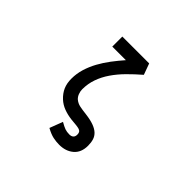

<svg xmlns="http://www.w3.org/2000/svg" viewBox="-190 -931 1380 1380"><g transform="rotate(45 500.0 -241.5)"><path d="M713 52Q713 121 670 157.5Q627 194 561 194Q530 194 499 187.5Q468 181 426 158L464 58Q495 76 514.5 83Q534 90 560 90Q580 90 591 80Q602 70 602 50Q602 35 596.5 26.5Q591 18 578.5 14Q566 10 545.5 8Q525 6 494 3Q452 -2 415 -16Q378 -30 350 -56Q318 -86 302.5 -121.5Q287 -157 287 -204Q287 -256 302 -305Q317 -354 342.5 -400.5Q368 -447 401 -490.5Q434 -534 470 -575H332V-677H605L636 -592Q585 -548 541 -503.5Q497 -459 464.5 -411.5Q432 -364 414 -313Q396 -262 396 -205Q396 -185 404 -164Q412 -143 427 -130Q448 -113 474 -107.5Q500 -102 543 -97Q592 -91 625 -79Q658 -67 677.5 -49Q697 -31 705 -6Q713 19 713 52Z"/></g></svg>

Font: NanumGothicCoding
Style: Bold
Weight: 700
Monospace: yes
Designer: Kwon Bruce; Nicolas Noh; Sung-woo Choi; Go-un Cha; Soo-hyun Park;
Foundry: NHN Corporation
Version: Version 2.000;PS 1;hotconv 1.0.49;makeotf.lib2.0.14853